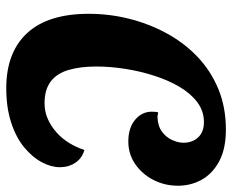

<svg xmlns="http://www.w3.org/2000/svg" viewBox="-84 -636 740 612"><g transform="rotate(90 286.0 -330.0)"><path d="M261 20Q147 20 85.5 -46.5Q24 -113 24 -243Q24 -308 39.5 -370.5Q55 -433 85 -489Q115 -545 159.5 -588Q204 -631 262.5 -655.5Q321 -680 393 -680Q454 -680 493.5 -659Q533 -638 552.5 -603.5Q572 -569 572 -527Q572 -485 553.5 -449Q535 -413 503 -391Q471 -369 431 -369Q388 -369 362 -390.5Q336 -412 336 -444Q336 -456 338 -464Q342 -464 345.5 -463Q349 -462 353 -462Q382 -463 400 -476.5Q418 -490 426.5 -509Q435 -528 435 -545Q435 -573 418 -591.5Q401 -610 369 -610Q334 -610 306 -589Q278 -568 257 -532.5Q236 -497 221.5 -452Q207 -407 199.5 -359Q192 -311 192 -267Q192 -216 203 -178.5Q214 -141 240 -121.5Q266 -102 309 -102Q336 -102 359.5 -112.5Q383 -123 402.5 -140.5Q422 -158 436 -181Q450 -204 458 -229Q484 -222 498.5 -200.5Q513 -179 513 -151Q513 -123 497 -93Q481 -63 449.5 -37Q418 -11 370.5 4.5Q323 20 261 20Z"/></g></svg>

Font: Sansita Swashed Light SemiBold
Style: Regular
Weight: 600
Version: Version 1.003